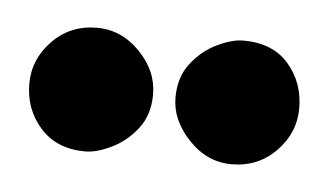

<svg xmlns="http://www.w3.org/2000/svg" viewBox="-26 -905 321 187"><g transform="rotate(5 134.0 -811.5)"><path d="M205 -751Q181 -751 163 -770Q145 -789 145 -811Q145 -831 155.5 -844.5Q166 -858 180.5 -865Q195 -872 206 -872Q235 -872 250.5 -854Q266 -836 266 -811Q266 -787 248.5 -769Q231 -751 205 -751ZM62 -751Q34 -751 18 -769Q2 -787 2 -812Q2 -836 19.5 -854Q37 -872 63 -872Q87 -872 105 -853.5Q123 -835 123 -812Q123 -792 112.5 -778.5Q102 -765 87.5 -758Q73 -751 62 -751Z"/></g></svg>

Font: Danfo
Style: Regular
Weight: 400
Designer: Seyi Olusanya, David Udoh, Eyiyemi Adegbite, Mirko Velimirović
Version: Version 1.000